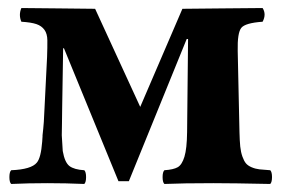

<svg xmlns="http://www.w3.org/2000/svg" viewBox="-20 -456 710 478"><path d="M7.8 2Q3.4 -2.4 3.4 -15.1Q3.4 -27.8 7.8 -32.2Q58.1 -34.2 71.8 -51.3Q82 -63.5 85 -103Q85.4 -107.4 85.9 -116.2V-119.1Q89.8 -151.9 90.8 -186L97.2 -314Q98.1 -339.4 97.9 -355.7Q97.7 -372.1 90.6 -381.8Q83.5 -391.6 70.6 -396Q57.6 -400.4 33.2 -401.9Q25.9 -418.9 33.2 -436Q63.5 -435.5 125 -435.1Q186.5 -434.6 216.8 -434.1L329.1 -189.9L434.1 -434.1Q467.3 -434.6 533.7 -435.1Q600.1 -435.5 633.8 -436Q643.6 -420.4 633.8 -401.9Q590.3 -398.9 580.6 -386.5Q570.8 -374 571.8 -329.1L576.2 -127Q576.7 -105.5 578.1 -91.3Q579.6 -77.1 583.5 -66.2Q587.4 -55.2 592.3 -49.3Q597.2 -43.5 606.4 -39.6Q615.7 -35.6 626 -34.4Q636.2 -33.2 652.8 -32.2Q657.2 -27.8 657.2 -15.1Q657.2 -2.4 652.8 2Q559.1 0 511.2 0Q435.1 0 389.2 2Q384.8 -2.4 384.8 -15.1Q384.8 -27.8 389.2 -32.2Q412.1 -33.7 422.6 -39.8Q433.1 -45.9 439.2 -65.9Q445.3 -85.9 445.8 -127L448.2 -358.9H444.8L300.8 -4.9H274.9L139.2 -335.9H137.2L134.8 -189Q134.8 -172.4 134.3 -149.2Q133.8 -126 133.8 -119.1Q135.7 -85 136.2 -80.1Q141.1 -51.8 152.8 -42.7Q164.6 -33.7 189.9 -32.2Q194.3 -27.8 194.3 -15.1Q194.3 -2.4 189.9 2Q144 0 98.1 0Q49.8 0 7.8 2Z"/></svg>

Font: Common Serif
Style: Bold
Weight: 700
Designer: Philipp H. Poll, Khaled Hosny
Foundry: Stefan Peev, Context Ltd.
Version: Version 1.026